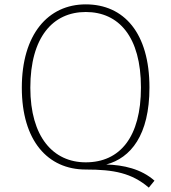

<svg xmlns="http://www.w3.org/2000/svg" viewBox="-20 -768 785 880"><path d="M467 -14C579 -44 665 -148 665 -367C665 -617 548 -748 373 -748C200 -748 80 -610 80 -366C80 -123 199 9 373 9C502 9 584 25 662 92L688 60C627 6 545 -12 467 -14ZM119 -366C119 -597 222 -713 373 -713C525 -713 626 -599 626 -367C626 -140 530 -24 373 -24C224 -24 119 -140 119 -366Z"/></svg>

Font: Glow Sans SC Normal ExtraLight
Style: Regular
Weight: 200
Designer: Ryoko NISHIZUKA (kana, bopomofo & ideographs); Paul D. Hunt (Latin, Greek & Cyrillic); Sandoll Communications, Soo-young
Version: Version 0.93